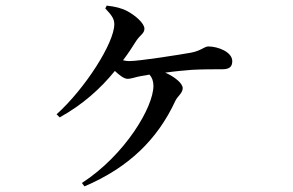

<svg xmlns="http://www.w3.org/2000/svg" viewBox="-20 -605 1040 682"><path d="M280 57C438 -10 540 -111 603 -247C611 -264 629 -274 629 -292C629 -308 603 -331 567 -347C602 -352 638 -355 662 -357C700 -359 742 -359 771 -359C799 -359 805 -372 805 -388C805 -420 755 -440 720 -440C706 -440 695 -425 659 -418C620 -411 476 -388 439 -388C432 -388 425 -389 417 -391C434 -413 449 -436 464 -460C477 -480 493 -486 493 -503C493 -523 459 -551 433 -565C413 -576 388 -582 359 -585L354 -575C378 -550 386 -537 386 -519C386 -453 283 -291 181 -199L192 -188C273 -233 336 -289 388 -353C403 -339 420 -325 433 -325C447 -325 463 -332 482 -335L511 -340C520 -330 525 -317 525 -300C525 -225 425 -55 271 45Z"/></svg>

Font: Noto Serif SC SemiBold
Style: Regular
Weight: 600
Designer: Ryoko NISHIZUKA 西塚涼子 (kana & ideographs); Frank Grießhammer (Latin, Greek & Cyrillic); Wenlong ZHANG 张文龙 (bopomofo); San
Foundry: Adobe
Version: Version 2.001;hotconv 1.1.0;makeotfexe 2.6.0